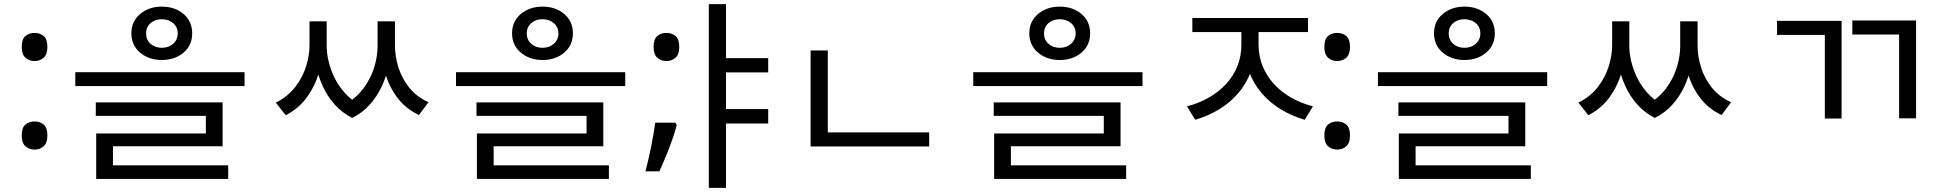

<svg xmlns="http://www.w3.org/2000/svg" viewBox="-20 -709 9390 928"><path d="M147 -414Q121 -414 103 -430Q85 -446 85 -482Q85 -520 103 -535Q121 -550 147 -550Q173 -550 191 -535Q209 -520 209 -482Q209 -446 191 -430Q173 -414 147 -414ZM147 14Q121 14 103 -2Q85 -18 85 -54Q85 -92 103 -107Q121 -122 147 -122Q173 -122 191 -107Q209 -92 209 -54Q209 -18 191 -2Q173 14 147 14Z M762 -677Q825 -677 867 -641.5Q909 -606 909 -548Q909 -490 867 -454.5Q825 -419 762 -419Q700 -419 657.5 -454.5Q615 -490 615 -548Q615 -606 657.5 -641.5Q700 -677 762 -677ZM762 -616Q729 -616 707.5 -597Q686 -578 686 -548Q686 -517 707.5 -497.5Q729 -478 762 -478Q795 -478 817 -497.5Q839 -517 839 -548Q839 -578 817 -597Q795 -616 762 -616ZM344 -360H1162V-293H344ZM443 -214H1056V-2H526V112H445V-64H975V-149H443ZM445 90H1083V156H445Z M1476 -606H1541V-489Q1541 -427 1522.5 -361.5Q1504 -296 1464.5 -240.5Q1425 -185 1361 -152L1313 -213Q1371 -242 1407 -288.5Q1443 -335 1459.5 -388.5Q1476 -442 1476 -489ZM1497 -606H1559V-486Q1559 -451 1568.5 -411.5Q1578 -372 1597 -333Q1616 -294 1646.5 -260Q1677 -226 1719 -203L1682 -139Q1632 -165 1597 -204.5Q1562 -244 1540 -292.5Q1518 -341 1507.5 -390.5Q1497 -440 1497 -486ZM1805 -606H1868V-486Q1868 -439 1857.5 -388.5Q1847 -338 1824.5 -290Q1802 -242 1766.5 -202.5Q1731 -163 1682 -139L1644 -203Q1700 -233 1736 -281Q1772 -329 1788.5 -383Q1805 -437 1805 -486ZM1824 -606H1889V-489Q1889 -437 1905.5 -384Q1922 -331 1957.5 -286Q1993 -241 2051 -215L2005 -153Q1940 -184 1900 -237.5Q1860 -291 1842 -356.5Q1824 -422 1824 -489Z M2602 -677Q2665 -677 2707 -641.5Q2749 -606 2749 -548Q2749 -490 2707 -454.5Q2665 -419 2602 -419Q2540 -419 2497.5 -454.5Q2455 -490 2455 -548Q2455 -606 2497.5 -641.5Q2540 -677 2602 -677ZM2602 -616Q2569 -616 2547.5 -597Q2526 -578 2526 -548Q2526 -517 2547.5 -497.5Q2569 -478 2602 -478Q2635 -478 2657 -497.5Q2679 -517 2679 -548Q2679 -578 2657 -597Q2635 -616 2602 -616ZM2184 -360H3002V-293H2184ZM2283 -214H2896V-2H2366V112H2285V-64H2815V-149H2283ZM2285 90H2923V156H2285Z M3244 -116 3251 -105Q3242 -70 3228.5 -32Q3215 6 3199.5 44Q3184 82 3167 119H3100Q3115 60 3127.5 -2Q3140 -64 3147 -116ZM3201 -414Q3175 -414 3157 -430Q3139 -446 3139 -482Q3139 -520 3157 -535Q3175 -550 3201 -550Q3227 -550 3245 -535Q3263 -520 3263 -482Q3263 -446 3245 -430Q3227 -414 3201 -414Z M3464 -428H3693V-359H3464ZM3464 -182H3693V-112H3464ZM3406 -689H3489V199H3406Z M3898 -69H4471V-1H3898ZM3898 -465H3981V-43H3898Z M5102 -677Q5165 -677 5207 -641.5Q5249 -606 5249 -548Q5249 -490 5207 -454.5Q5165 -419 5102 -419Q5040 -419 4997.5 -454.5Q4955 -490 4955 -548Q4955 -606 4997.5 -641.5Q5040 -677 5102 -677ZM5102 -616Q5069 -616 5047.5 -597Q5026 -578 5026 -548Q5026 -517 5047.5 -497.5Q5069 -478 5102 -478Q5135 -478 5157 -497.5Q5179 -517 5179 -548Q5179 -578 5157 -597Q5135 -616 5102 -616ZM4684 -360H5502V-293H4684ZM4783 -214H5396V-2H4866V112H4785V-64H5315V-149H4783ZM4785 90H5423V156H4785Z M5980 -604H6048V-494Q6048 -423 6026.5 -364.5Q6005 -306 5966 -260Q5927 -214 5874 -181.5Q5821 -149 5757 -130L5717 -195Q5775 -210 5823 -237.5Q5871 -265 5906.5 -303.5Q5942 -342 5961 -390Q5980 -438 5980 -494ZM5995 -604H6063V-494Q6063 -438 6082.5 -390Q6102 -342 6137 -303.5Q6172 -265 6220 -237.5Q6268 -210 6326 -195L6286 -130Q6222 -149 6169 -181.5Q6116 -214 6077 -260Q6038 -306 6016.5 -364.5Q5995 -423 5995 -494ZM5743 -622H6302V-554H5743Z M6443 -414Q6417 -414 6399 -430Q6381 -446 6381 -482Q6381 -520 6399 -535Q6417 -550 6443 -550Q6469 -550 6487 -535Q6505 -520 6505 -482Q6505 -446 6487 -430Q6469 -414 6443 -414ZM6443 14Q6417 14 6399 -2Q6381 -18 6381 -54Q6381 -92 6399 -107Q6417 -122 6443 -122Q6469 -122 6487 -107Q6505 -92 6505 -54Q6505 -18 6487 -2Q6469 14 6443 14Z M7058 -677Q7121 -677 7163 -641.5Q7205 -606 7205 -548Q7205 -490 7163 -454.5Q7121 -419 7058 -419Q6996 -419 6953.5 -454.5Q6911 -490 6911 -548Q6911 -606 6953.5 -641.5Q6996 -677 7058 -677ZM7058 -616Q7025 -616 7003.5 -597Q6982 -578 6982 -548Q6982 -517 7003.5 -497.5Q7025 -478 7058 -478Q7091 -478 7113 -497.5Q7135 -517 7135 -548Q7135 -578 7113 -597Q7091 -616 7058 -616ZM6640 -360H7458V-293H6640ZM6739 -214H7352V-2H6822V112H6741V-64H7271V-149H6739ZM6741 90H7379V156H6741Z M7772 -606H7837V-489Q7837 -427 7818.5 -361.5Q7800 -296 7760.5 -240.5Q7721 -185 7657 -152L7609 -213Q7667 -242 7703 -288.5Q7739 -335 7755.5 -388.5Q7772 -442 7772 -489ZM7793 -606H7855V-486Q7855 -451 7864.5 -411.5Q7874 -372 7893 -333Q7912 -294 7942.5 -260Q7973 -226 8015 -203L7978 -139Q7928 -165 7893 -204.5Q7858 -244 7836 -292.5Q7814 -341 7803.5 -390.5Q7793 -440 7793 -486ZM8101 -606H8164V-486Q8164 -439 8153.5 -388.5Q8143 -338 8120.5 -290Q8098 -242 8062.5 -202.5Q8027 -163 7978 -139L7940 -203Q7996 -233 8032 -281Q8068 -329 8084.5 -383Q8101 -437 8101 -486ZM8120 -606H8185V-489Q8185 -437 8201.5 -384Q8218 -331 8253.5 -286Q8289 -241 8347 -215L8301 -153Q8236 -184 8196 -237.5Q8156 -291 8138 -356.5Q8120 -422 8120 -489Z M8569 -608H8881V-136H8800V-540H8569ZM8933 -610H9241V-137H9159V-542H8933Z"/></svg>

Font: hexlkorean05
Style: Book
Weight: 400
Designer: Jelle Bosma - Monotype Design Team
Foundry: Monotype Imaging Inc.
Version: Version 2.003